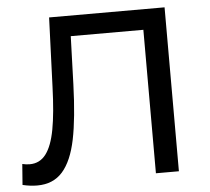

<svg xmlns="http://www.w3.org/2000/svg" viewBox="-51 -755 892 817"><g transform="rotate(-5 395.0 -346.0)"><path d="M13.2 0 20 -88.9Q36.1 -85 51.8 -85Q94.7 -85 120.8 -119.4Q147 -153.8 159.9 -222.9Q172.9 -292 176.8 -404.8L188 -700.2H681.2V0H583V-612.8H272.9L266.1 -408.2Q261.2 -263.2 242.7 -173.1Q224.1 -83 184.1 -37.6Q144 7.8 76.2 7.8Q45.4 7.8 13.2 0Z"/></g></svg>

Font: Montserrat Medium
Style: Regular
Weight: 500
Designer: Julieta Ulanovsky
Foundry: Julieta Ulanovsky
Version: Version 7.200